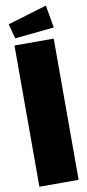

<svg xmlns="http://www.w3.org/2000/svg" viewBox="-99 -927 437 964"><g transform="rotate(-10 120.0 -445.0)"><path d="M30 -755 230 -775 210 -890 10 -830ZM20 -720V0H220V-720Z"/></g></svg>

Font: MikodacsPCS
Style: Regular
Weight: 900
Designer: gluk (gluksza@wp.pl)
Foundry: gluk (gluksza@wp.pl)
Version: Version 0.27